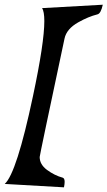

<svg xmlns="http://www.w3.org/2000/svg" viewBox="-33 -740 462 826"><path d="M242.2 65.9 -12.7 51.3Q38.6 5.4 108.9 -326.7Q157.7 -556.2 157.7 -649.4Q157.7 -690.9 147.9 -705.1L409.2 -719.7Q400.9 -681.6 386.2 -678.2Q347.2 -668.5 303.7 -644Q253.4 -615.7 244.6 -574.2Q137.7 -71.8 137.7 -64.5Q137.7 -32.7 168.9 -9.3Q202.1 15.1 236.8 24.4Q245.1 26.9 245.1 42.5Q245.1 51.8 242.2 65.9Z"/></svg>

Font: Balgruf
Style: Italic
Weight: 500
Italic angle: -12°
Designer: Paul James Miller
Foundry: High-Logic / Made with FontCreator
Version: Version 1.201;March 28, 2021;FontCreator 13.0.0.2683 64-bit